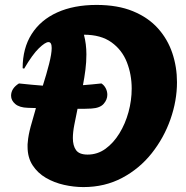

<svg xmlns="http://www.w3.org/2000/svg" viewBox="-20 -753 756 780"><path d="M319 7Q280 7 240 -2Q200 -11 166.5 -30.5Q133 -50 112.5 -81.5Q92 -113 92 -157Q92 -162 92 -166.5Q92 -171 93 -177Q95 -203 104.5 -238.5Q114 -274 126 -314Q117 -314 108.5 -314.5Q100 -315 93 -315Q59 -316 42 -330.5Q25 -345 25 -364Q25 -394 57 -414Q113 -408 154 -405Q169 -452 179.5 -493.5Q190 -535 190 -558Q190 -582 177 -582Q164 -582 138 -557Q112 -532 78 -474L72 -476Q72 -557 108.5 -614.5Q145 -672 212.5 -702.5Q280 -733 372 -733Q458 -733 520 -707.5Q582 -682 621.5 -638Q661 -594 680 -537.5Q699 -481 699 -419Q699 -344 672.5 -268.5Q646 -193 596.5 -130.5Q547 -68 476.5 -30.5Q406 7 319 7ZM336 -125Q376 -125 408.5 -148.5Q441 -172 465 -211Q489 -250 502 -297.5Q515 -345 515 -393Q515 -450 495.5 -500Q476 -550 433 -581Q390 -612 321 -612Q326 -593 328.5 -573Q331 -553 331 -532Q331 -501 327 -469.5Q323 -438 317 -407Q334 -408 352.5 -410Q371 -412 392 -414Q403 -407 409.5 -394.5Q416 -382 416 -368Q416 -348 401 -331Q386 -314 351 -312Q336 -311 322.5 -311Q309 -311 295 -311Q288 -277 282 -246.5Q276 -216 276 -192Q276 -161 289 -143Q302 -125 336 -125Z"/></svg>

Font: Agbalumo
Style: Regular
Weight: 400
Designer: Raphael Alegbeleye
Foundry: Sorkin Type Co.
Version: Version 1.000; ttfautohint (v1.8.4)